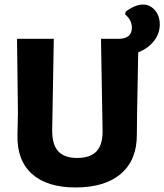

<svg xmlns="http://www.w3.org/2000/svg" viewBox="-20 -816 724 846"><path d="M610 -796Q641 -796 662.5 -771Q684 -746 684 -708Q684 -668 658.5 -635.5Q633 -603 589 -585L584 -318L583 -225Q584 -112 513.5 -51Q443 10 313 10Q187 10 120.5 -50Q54 -110 57 -222L59 -320L55 -645H217L210 -244Q209 -180 236 -150Q263 -120 320 -120Q378 -120 405.5 -149.5Q433 -179 432 -240L425 -645H502Q561 -645 561 -694Q561 -728 531 -753L534 -765Q576 -796 610 -796Z"/></svg>

Font: Alegreya Sans ExtraBold
Style: Regular
Weight: 800
Designer: Juan Pablo del Peral
Foundry: Huerta Tipografica
Version: Version 2.007